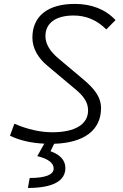

<svg xmlns="http://www.w3.org/2000/svg" viewBox="-20 -723 626 978"><path d="M122.1 234.4C247.6 234.4 313 199.7 313 132.8C313 94.2 287.1 64.9 237.3 47.4L255.9 9.3C408.2 4.9 494.6 -60.1 494.6 -171.9C494.6 -231 458.5 -272.5 405.3 -317.9L276.4 -426.3C237.8 -459 211.4 -496.6 211.4 -539.1C211.4 -605.5 264.2 -644 355 -644C415 -644 471.7 -623 521.5 -573.2L568.4 -620.6C518.1 -674.8 447.3 -703.1 360.8 -703.1C223.6 -703.1 145 -641.1 145 -530.8C145 -476.1 174.8 -427.2 220.7 -388.7L369.6 -263.7C404.3 -233.9 428.7 -203.1 428.7 -160.6C428.7 -89.8 362.3 -49.3 246.6 -49.3C184.6 -49.3 118.7 -64.5 53.2 -92.8L30.8 -31.7C79.1 -8.3 138.7 5.9 205.6 8.8L169.9 72.3C224.6 85.4 253.4 106.9 253.4 135.3C253.4 167 211.4 183.6 131.3 183.6Z"/></svg>

Font: Cascadia Code NF Light
Style: Italic
Weight: 300
Italic angle: -10°
Monospace: yes
Designer: Aaron Bell
Foundry: Saja Typeworks
Version: Version 2404.023